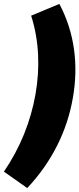

<svg xmlns="http://www.w3.org/2000/svg" viewBox="-84 -768 405 980"><path d="M219 -748 75 -688C116 -559 121 -422 97 -286C73 -149 19 -13 -64 108L55 192C181 58 259 -100 288 -269C317 -434 298 -599 219 -748Z"/></svg>

Font: Fixel Display Black
Style: Italic
Weight: 900
Italic angle: -10°
Designer: AlfaBravo + MacPaw
Foundry: Kyrylo Tkachov, Marchela Mozhyna, Serhii Makarenko, Maria Weinstein, Zakhar Kryvoshyya
Version: Version 1.210;Glyphs 3.2 (3217)